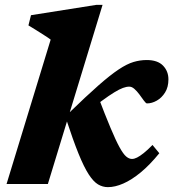

<svg xmlns="http://www.w3.org/2000/svg" viewBox="-20 -757 713 790"><path d="M402 -737 177 0H7L188.5 -594Q179.5 -601 163.2 -611.2Q147 -621.5 129.2 -632.8Q111.5 -644 97 -652.5L107.5 -694.5L376.5 -737ZM251.5 -269 263.5 -292Q336 -362.5 385 -405.5Q434 -448.5 468.2 -471.2Q502.5 -494 529.5 -502Q556.5 -510 583.5 -510Q628.5 -510 650.8 -487Q673 -464 673 -430.5Q673 -398.5 659.2 -376.5Q645.5 -354.5 625.2 -343Q605 -331.5 584.5 -331.5Q580.5 -331.5 572 -343Q563.5 -354.5 553.5 -368.5Q543.5 -382 533 -391.2Q522.5 -400.5 512 -400.5Q500 -400.5 485.8 -395.2Q471.5 -390 450.5 -377.2Q429.5 -364.5 397.5 -341Q365.5 -317.5 318.5 -280L381.5 -365.5Q413 -282.5 434.8 -230.8Q456.5 -179 471.8 -151.2Q487 -123.5 499 -113.2Q511 -103 523 -103Q532.5 -103 544 -108.8Q555.5 -114.5 571.2 -127Q587 -139.5 607.5 -160.5L635.5 -126.5Q596 -78 558.5 -47.2Q521 -16.5 487.2 -1.8Q453.5 13 424 13Q402.5 13 383.5 1.8Q364.5 -9.5 345 -39.5Q325.5 -69.5 303 -125Q280.5 -180.5 251.5 -269Z"/></svg>

Font: Newsreader 9pt
Style: Bold Italic
Weight: 700
Italic angle: -17°
Designer: Hugues Gentile
Foundry: Production Type
Version: Version 1.003